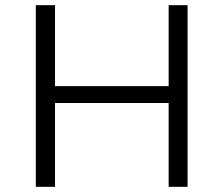

<svg xmlns="http://www.w3.org/2000/svg" viewBox="-20 -720 861 740"><path d="M630 -700H703V0H630V-323H192V0H118V-700H192V-388H630Z"/></svg>

Font: Montserrat Alternates
Style: Regular
Weight: 400
Designer: Julieta Ulanovsky
Foundry: Julieta Ulanovsky
Version: Version 7.200;PS 007.200;hotconv 1.0.88;makeotf.lib2.5.64775